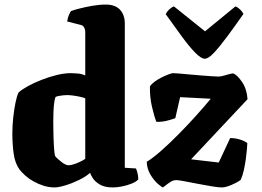

<svg xmlns="http://www.w3.org/2000/svg" viewBox="-20 -820 1146 840"><path d="M219 0Q194 0 170.5 -7.5Q147 -15 126.5 -26.5Q106 -38 90.5 -52Q75 -66 65 -79Q45 -107 39.5 -149.5Q34 -192 34 -235Q34 -271 38 -307Q42 -343 48 -372Q54 -401 61 -415Q75 -428 101 -442.5Q127 -457 160 -470Q193 -483 227 -491.5Q261 -500 290 -500Q301 -500 319 -498.5Q337 -497 353 -490V-682Q353 -691 348 -700Q343 -709 333 -711L274 -726Q276 -742 281.5 -754.5Q287 -767 291 -772Q302 -776 327 -782.5Q352 -789 383 -794.5Q414 -800 443 -800Q484 -800 505 -777.5Q526 -755 526 -717V-86L575 -83Q578 -76 581.5 -63Q585 -50 585 -35Q576 -25 556.5 -17Q537 -9 514.5 -4.5Q492 0 474 0Q438 0 417 -12.5Q396 -25 386.5 -40Q377 -55 374 -64Q357 -48 326.5 -33Q296 -18 266 -9Q236 0 219 0ZM280 -97Q288 -97 300 -100.5Q312 -104 326.5 -110.5Q341 -117 353 -125V-390Q346 -393 330.5 -396.5Q315 -400 299.5 -402Q284 -404 273 -404Q266 -404 257 -403Q248 -402 239 -400.5Q230 -399 223 -396Q219 -385 217 -369.5Q215 -354 214 -333.5Q213 -313 213 -287Q213 -258 214 -224Q215 -190 217 -165Q219 -140 222 -136Q227 -130 234.5 -123.5Q242 -117 249.5 -111Q257 -105 265 -101Q273 -97 280 -97ZM693 0Q689 0 671.5 -15Q654 -30 638.5 -55.5Q623 -81 622 -112Q651 -130 687.5 -162.5Q724 -195 763 -234.5Q802 -274 838 -314Q874 -354 902 -388L768 -395L747 -303Q734 -298 711 -292Q688 -286 664 -287Q654 -313 644.5 -354.5Q635 -396 636 -442Q643 -453 657.5 -463.5Q672 -474 688.5 -482Q705 -490 718.5 -495Q732 -500 737 -500Q742 -500 761 -498.5Q780 -497 806 -494.5Q832 -492 858.5 -490Q885 -488 906 -486.5Q927 -485 936 -485Q945 -485 959 -489Q973 -493 986 -496.5Q999 -500 1002 -498Q1019 -491 1039.5 -460.5Q1060 -430 1063 -386L816 -123L937 -109L987 -216Q1009 -216 1030 -209.5Q1051 -203 1062 -194Q1062 -188 1060.5 -169Q1059 -150 1055.5 -124.5Q1052 -99 1046.5 -74.5Q1041 -50 1033 -33Q1024 -26 1009 -18.5Q994 -11 978.5 -5.5Q963 0 951 0Q935 0 905.5 -5Q876 -10 844.5 -16Q813 -22 787 -27Q761 -32 752 -32Q739 -32 728 -25.5Q717 -19 693 0ZM876 -563Q860 -563 834 -589.5Q808 -616 775.5 -660.5Q743 -705 705 -758Q710 -769 720 -778.5Q730 -788 741 -792L877 -683L1010 -792Q1021 -788 1031 -778Q1041 -768 1045 -759Q1008 -706 975 -661.5Q942 -617 917 -590Q892 -563 876 -563Z"/></svg>

Font: Texturina 12pt Black
Style: Regular
Weight: 900
Designer: Guillermo Torres Carreño
Foundry: Omnibus-Type
Version: Version 1.002